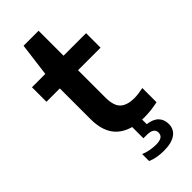

<svg xmlns="http://www.w3.org/2000/svg" viewBox="-299 -791 1058 1058"><g transform="rotate(-45 230.0 -262.0)"><path d="M333.5 10Q229.5 10 174 -40Q118.5 -90 118.5 -193.5V-432.5H14.5V-545.5H118.5L143.5 -740H260.5V-545.5H436V-432.5H260.5V-220Q260.5 -155.5 288 -129.8Q315.5 -104 372 -104Q401 -104 441.5 -112.5V-2Q416.5 3.5 388.8 6.8Q361 10 333.5 10ZM281.5 216.5Q224.5 216.5 183.5 198.5V144Q205 153.5 230 157.8Q255 162 275.5 162Q331.5 162 331.5 124.5Q331.5 87.5 275.5 87.5H250V-10H318V45.5Q362 51 383.5 73.2Q405 95.5 405 130.5Q405 171.5 373.2 194Q341.5 216.5 281.5 216.5Z"/></g></svg>

Font: Encode Sans Expanded Expanded SemiBold
Style: Regular
Weight: 600
Width: 7
Designer: Multiple Designers
Foundry: Impallari Type
Version: Version 3.000; ttfautohint (v1.8.3) -l 8 -r 50 -G 200 -x 14 